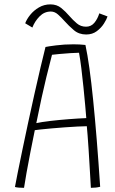

<svg xmlns="http://www.w3.org/2000/svg" viewBox="-20 -872 539 899"><path d="M92.5 7.5Q63.5 7.5 50 3.5Q54 -18 63 -63.8Q72 -109.5 84.8 -170.2Q97.5 -231 112 -298.8Q126.5 -366.5 141.5 -433Q156.5 -499.5 169.8 -556.5Q183 -613.5 193 -652Q203.5 -654.5 242 -659.5Q280.5 -664.5 324 -664.5Q337 -664.5 352.5 -663.8Q368 -663 380 -661.5Q399 -574 416.2 -403.2Q433.5 -232.5 449 2.5Q429.5 7.5 405.5 7.5Q404.5 -7 403 -35.8Q401.5 -64.5 399.2 -100.8Q397 -137 394.8 -173Q392.5 -209 390.2 -238Q388 -267 386.5 -281Q370.5 -281 343 -279.5Q315.5 -278 283.5 -275.8Q251.5 -273.5 221.5 -270.8Q191.5 -268 170 -265.8Q148.5 -263.5 143 -262.5Q132.5 -211 122.2 -158.8Q112 -106.5 104.2 -62.8Q96.5 -19 92.5 7.5ZM150 -295.5Q175 -301 216 -305.8Q257 -310.5 302 -314Q347 -317.5 384 -319Q382.5 -339 379 -378Q375.5 -417 370.8 -463.2Q366 -509.5 360.8 -552.8Q355.5 -596 350 -625Q335.5 -625 309.2 -623.2Q283 -621.5 258.5 -619.2Q234 -617 223.5 -615.5Q217.5 -594 197 -510.5Q176.5 -427 150 -295.5ZM98 -763Q105 -782 121.5 -802.5Q138 -823 162.2 -837.2Q186.5 -851.5 216 -851.5Q246 -851.5 266.8 -834.5Q287.5 -817.5 305 -797Q321.5 -778 339.8 -762.5Q358 -747 383 -747Q406.5 -747 421.8 -765.2Q437 -783.5 445 -809.5L483.5 -795Q479.5 -782 466.8 -761.8Q454 -741.5 433.2 -726Q412.5 -710.5 383.5 -710.5Q349.5 -710.5 325.8 -730.8Q302 -751 282.5 -773Q267 -790.5 251.5 -804.2Q236 -818 218 -818Q187.5 -818 165.2 -795.2Q143 -772.5 131.5 -743Z"/></svg>

Font: Grandstander Thin
Style: Regular
Weight: 100
Designer: Tyler Finck
Foundry: Etcetera Type Co
Version: Version 1.200; ttfautohint (v1.8.3)